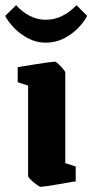

<svg xmlns="http://www.w3.org/2000/svg" viewBox="-49 -707 355 738"><path d="M107 11Q103 11 91.5 2.5Q80 -6 69.5 -16Q59 -26 59 -30V-378L19 -391V-449Q19 -449 38.5 -452Q58 -455 85 -459.5Q112 -464 134.5 -467Q157 -470 162 -470Q166 -470 175.5 -461Q185 -452 193.5 -442Q202 -432 202 -428V-80L242 -67V-10Q242 -10 223.5 -7Q205 -4 180 0.5Q155 5 134 8Q113 11 107 11ZM127 -543Q91 -543 59.5 -559.5Q28 -576 5 -600Q-18 -624 -29 -646L13 -687Q36 -661 65.5 -646Q95 -631 127 -631Q161 -631 190.5 -646Q220 -661 245 -687L286 -646Q275 -624 252 -600Q229 -576 197 -559.5Q165 -543 127 -543Z"/></svg>

Font: Grenze Gotisch ExtraBold
Style: Regular
Weight: 800
Designer: Renata Polastri
Foundry: Omnibus-Type
Version: Version 1.001